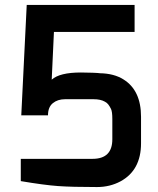

<svg xmlns="http://www.w3.org/2000/svg" viewBox="-20 -752 639 776"><path d="M189 -430Q221 -459 307 -459Q329 -459 354.5 -458Q380 -457 384 -456Q441 -455 479 -431Q550 -387 550 -280V-173Q550 -64 467 -19Q424 4 372 4Q270 4 214.5 0Q159 -4 64 -20V-110H354Q434 -110 434 -189V-271Q434 -301 428.5 -312Q423 -323 417.5 -330Q412 -337 404 -341Q387 -351 358 -351H243Q213 -351 193.5 -335Q174 -319 174 -286H66L88 -732H524V-623H198Z"/></svg>

Font: Exo
Style: DemiBold
Weight: 600
Designer: Natanael Gama
Version: Version 1.00